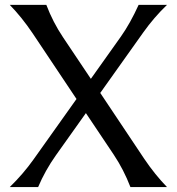

<svg xmlns="http://www.w3.org/2000/svg" viewBox="-20 -757 715 777"><path d="M19.5 0Q73.7 -52.7 115.7 -111.8L289.6 -356.4L111.8 -622.6Q68.4 -687 19.5 -737.3H167.5Q194.3 -667 234.9 -606.4L347.7 -438L469.2 -608.9Q506.8 -662.1 541 -737.3H655.8Q603 -686.5 559.6 -625.5L385.7 -380.9L563.5 -114.7Q606.9 -50.3 655.8 0H507.8Q480.5 -70.8 440.4 -130.9L327.6 -299.3L206.1 -128.4Q162.6 -66.9 134.3 0Z"/></svg>

Font: Classica
Style: Book
Weight: 400
Version: Version 1.001